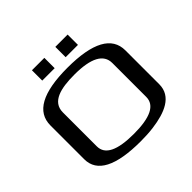

<svg xmlns="http://www.w3.org/2000/svg" viewBox="-194 -1018 1236 1236"><g transform="rotate(-45 424.5 -399.5)"><path d="M766 -474C766 -597 652 -659 423 -659C196 -659 83 -597 83 -473V-166C83 -49 196 10 423 10C464 10 503 8 539 3C659 -13 766 -54 766 -166ZM424 -596C574 -596 649 -556 649 -476V-167C649 -92 574 -55 425 -55C274 -55 199 -92 199 -167V-476C199 -574 301 -596 424 -596ZM363 -715V-809H250V-715ZM575 -715V-809H463V-715Z"/></g></svg>

Font: Gamestation Extended
Style: Regular
Weight: 400
Width: 7
Designer: Jonas Hecksher
Foundry: Jonas Hecksher, Playtypeª, e-types AS
Version: Version 1.003